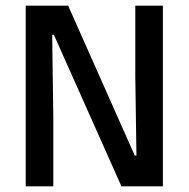

<svg xmlns="http://www.w3.org/2000/svg" viewBox="-20 -659 667 679"><path d="M221 -639 456.5 -109H462.5L458.5 -385V-639H556V0H409.5L170.5 -536H164.5L168.5 -248.5V0H71V-639Z"/></svg>

Font: Anek Bangla Medium Medium
Style: Regular
Weight: 500
Version: Version 1.003